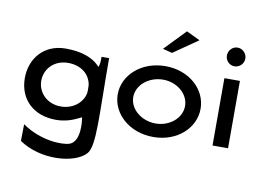

<svg xmlns="http://www.w3.org/2000/svg" viewBox="-98 -895 1763 1303"><g transform="rotate(10 783.5 -243.0)"><path d="M495 -214C483 -147 419 -92 333 -92C236 -92 173 -163 173 -241C173 -323 236 -392 333 -392C422 -392 484 -341 495 -268V-267C495 -258 496 -248 496 -237C496 -229 495 -222 495 -216ZM567 189C620 132 600 -83 600 -472H548C548 -458 548 -431 544 -417L539 -401L527 -413C486 -453 415 -485 300 -485C147 -485 60 -372 60 -241C60 -95 160 3 317 3C377 3 427 -14 475 -38L489 -45L491 -30C491 -30 514 117 438 146C389 163 241 161 110 70L108 185C259 289 491 272 567 189Z M949 -598 1014 -581 1183 -698 1089 -743ZM807 -241C807 -324 889 -392 987 -392C1084 -392 1164 -324 1164 -241C1164 -158 1084 -90 987 -90C889 -90 807 -158 807 -241ZM700 -241C700 -109 821 3 987 3C1153 3 1271 -109 1271 -241C1271 -373 1153 -485 987 -485C821 -485 700 -373 700 -241Z M1384 -629C1384 -593 1413 -565 1447 -565C1482 -565 1511 -594 1511 -629C1511 -665 1481 -694 1447 -694C1413 -694 1384 -665 1384 -629ZM1501 -10V-474H1394V-10Z"/></g></svg>

Font: Bluebird
Style: LiExt
Weight: 300
Designer: Jasper
Foundry: Cannot Into Space Fonts
Version: Version 0.98